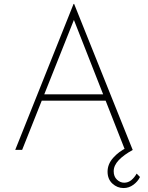

<svg xmlns="http://www.w3.org/2000/svg" viewBox="-20 -758 747 971"><path d="M57 0 352 -738H355L651 0H612L344 -682L368 -693L92 0ZM190 -281H519L527 -249H183ZM605 193Q573 193 548.5 170.5Q524 148 524 110Q524 72 552.5 40Q581 8 621 -11L652 0Q606 25 580.5 52Q555 79 555 108Q555 135 571.5 150.5Q588 166 608 166Q628 166 644 153Q660 140 671 120L688 137Q677 160 654.5 176.5Q632 193 605 193Z"/></svg>

Font: Josefin Sans ExtraLight
Style: Regular
Weight: 250
Designer: Santiago Orozco
Foundry: Typemade
Version: Version 2.000